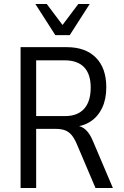

<svg xmlns="http://www.w3.org/2000/svg" viewBox="-20 -941 620 961"><path d="M83 0V-705H314Q408 -705 460 -652.5Q512 -600 512 -504Q512 -445 491.5 -401.5Q471 -358 434 -333.5Q397 -309 346 -305L349 -313L363 -312Q389 -310 409.5 -291Q430 -272 446 -233L545 0H458L364 -221Q352 -249 338 -265.5Q324 -282 305 -289Q286 -296 258 -296H161V0ZM161 -360H306Q368 -360 401 -396.5Q434 -433 434 -503Q434 -570 401 -604.5Q368 -639 304 -639H161ZM257 -765 157 -921H214L293 -816L372 -921H429L329 -765Z"/></svg>

Font: Nunito Sans 10pt Condensed
Style: Regular
Weight: 400
Width: 3
Designer: Vernon Adams
Foundry: Vernon Adams
Version: Version 3.101;gftools[0.9.27]